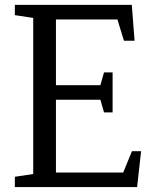

<svg xmlns="http://www.w3.org/2000/svg" viewBox="-20 -756 624 776"><path d="M385.7 -353H206.1V-58.6H478L513.2 -145H550.3L534.2 0H40V-41.5L114.3 -52.7V-683.6L40 -694.8V-736.3H512.7L523.9 -591.3H481L454.6 -677.2H206.1V-411.6H385.7L400.4 -463.4H435.1V-301.8H400.4Z"/></svg>

Font: Habibi
Style: Regular
Weight: 400
Designer: Magnus Gaarde
Foundry: Magnus Gaarde
Version: Version 1.001